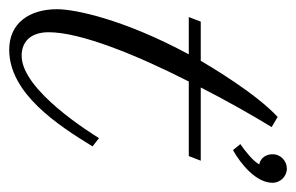

<svg xmlns="http://www.w3.org/2000/svg" viewBox="-146 -497 643 417"><g transform="rotate(90 175.5 -288.5)"><path d="M14 -403 4 -377H85C9 -236 -13 -130 -13 -91C-13 -31 17 13 75 13C170 13 239 -93 285 -168L267 -182C258 -168 164 -14 88 -14C60 -14 37 -31 37 -73C37 -141 85 -261 144 -377H306L316 -403H157C185 -458 215 -511 243 -557L221 -570C170 -523 112 -425 99 -403ZM333 -590C317 -590 302 -577 302 -559C302 -546 309 -533 324 -530C318 -518 295 -499 280 -489L293 -473C325 -491 364 -524 364 -559C364 -575 351 -590 333 -590Z"/></g></svg>

Font: Parisienne
Style: Regular
Weight: 400
Designer: Astigmatic (AOETI)
Foundry: Astigmatic (AOETI)
Version: Version 1.000